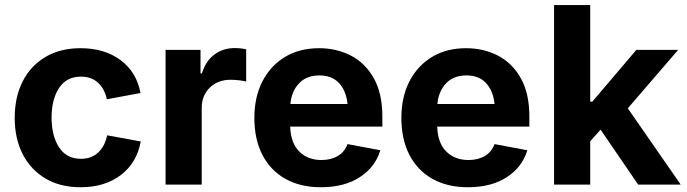

<svg xmlns="http://www.w3.org/2000/svg" viewBox="-20 -748 2783 778"><path d="M306.6 10.7Q224.1 10.7 164.3 -24.7Q104.5 -60.1 72 -123.3Q39.6 -186.5 39.6 -270.5Q39.6 -355 72 -418.5Q104.5 -481.9 164.3 -517.3Q224.1 -552.7 306.6 -552.7Q403.8 -552.7 468.8 -504.2Q533.7 -455.6 549.3 -371.1L413.1 -345.7Q403.8 -388.2 377.2 -412.8Q350.6 -437.5 308.1 -437.5Q249.5 -437.5 219.2 -391.4Q189 -345.2 189 -271Q189 -197.8 219.2 -151.1Q249.5 -104.5 308.1 -104.5Q350.6 -104.5 377.9 -130.1Q405.3 -155.8 414.1 -199.7L550.3 -174.8Q534.7 -88.4 469.7 -38.8Q404.8 10.7 306.6 10.7Z M650.9 0V-545.9H792.5V-450.7H798.3Q813.5 -501 848.9 -527.1Q884.3 -553.2 930.2 -553.2Q955.1 -553.2 977.5 -548.3V-417.5Q967.8 -420.4 949 -422.6Q930.2 -424.8 914.1 -424.8Q863.3 -424.8 830.3 -393.1Q797.4 -361.3 797.4 -310.5V0Z M1280.3 10.7Q1196.8 10.7 1136.2 -23.4Q1075.7 -57.6 1043.2 -120.6Q1010.7 -183.6 1010.7 -270Q1010.7 -354.5 1043.2 -418Q1075.7 -481.4 1134.5 -517.1Q1193.4 -552.7 1272.9 -552.7Q1344.2 -552.7 1402.3 -522.5Q1460.4 -492.2 1494.9 -430.7Q1529.3 -369.1 1529.3 -275.9V-234.9H1155.8Q1158.2 -168 1192.9 -133.8Q1227.5 -99.6 1282.7 -99.6Q1321.3 -99.6 1348.9 -116Q1376.5 -132.3 1388.2 -164.1L1521 -139.2Q1501 -71.3 1438.2 -30.3Q1375.5 10.7 1280.3 10.7ZM1156.7 -326.7H1388.2Q1382.8 -379.9 1354 -411.1Q1325.2 -442.4 1274.4 -442.4Q1221.7 -442.4 1191.4 -409.9Q1161.1 -377.4 1156.7 -326.7Z M1876 10.7Q1792.5 10.7 1731.9 -23.4Q1671.4 -57.6 1638.9 -120.6Q1606.4 -183.6 1606.4 -270Q1606.4 -354.5 1638.9 -418Q1671.4 -481.4 1730.2 -517.1Q1789.1 -552.7 1868.7 -552.7Q1939.9 -552.7 1998 -522.5Q2056.2 -492.2 2090.6 -430.7Q2125 -369.1 2125 -275.9V-234.9H1751.5Q1753.9 -168 1788.6 -133.8Q1823.2 -99.6 1878.4 -99.6Q1917 -99.6 1944.6 -116Q1972.2 -132.3 1983.9 -164.1L2116.7 -139.2Q2096.7 -71.3 2033.9 -30.3Q1971.2 10.7 1876 10.7ZM1752.4 -326.7H1983.9Q1978.5 -379.9 1949.7 -411.1Q1920.9 -442.4 1870.1 -442.4Q1817.4 -442.4 1787.1 -409.9Q1756.8 -377.4 1752.4 -326.7Z M2225.1 0V-727.5H2371.6V-335.9H2379.9L2558.6 -545.9H2728L2523.9 -309.1L2738.3 0H2565.9L2413.6 -222.7L2371.6 -175.3V0Z"/></svg>

Font: Inter-Bold
Style: Bold
Weight: 700
Designer: Rasmus Andersson
Foundry: rsms
Version: Version 4.000;git-a52131595